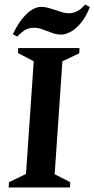

<svg xmlns="http://www.w3.org/2000/svg" viewBox="-20 -823 414 843"><path d="M17.9 0 19.5 -23.1 94.1 -59.2 128.1 -554 59.1 -589.9 59.9 -612H329L327.9 -588.9L254 -554L220 -58L288.6 -23L287 0ZM55.5 -662.1 36.5 -673.1Q58 -717.1 79.7 -743.3Q101.4 -769.5 122 -781.2Q142.6 -792.9 159.6 -792.9Q179 -792.9 201.1 -785.9Q223.2 -778.9 244.8 -771.9Q266.4 -764.9 283.5 -764.9Q301.5 -764.9 319 -773.9Q336.5 -783 353.5 -803L374.5 -792Q356.1 -746.2 333.2 -719.7Q310.4 -693.2 288.1 -682.2Q265.7 -671.1 248.5 -671.1Q229.1 -671.1 208.6 -678.6Q188 -686.1 168 -693.6Q148 -701.1 128.4 -701.1Q108.4 -701.1 92.4 -692.6Q76.5 -684.1 55.5 -662.1Z"/></svg>

Font: Ancizar Serif Light
Style: Italic
Weight: 300
Italic angle: -4°
Designer: Cesar Puertas, Viviana Monsalve, Julian Moncada, Julian Prieto, Jose Castro, Felipe Aragon, Mariel Hernandez, Sara Alarc
Version: Version 8.100